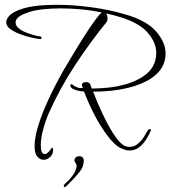

<svg xmlns="http://www.w3.org/2000/svg" viewBox="-20 -600 710 800"><path d="M162 66Q148 66 136 53Q124 40 124 9Q124 -27 140 -78.5Q156 -130 184 -190Q212 -250 247 -311Q274 -357 301.5 -402Q329 -447 353.5 -483.5Q378 -520 395 -540Q402 -547 404 -548Q361 -557 317.5 -561Q274 -565 234 -565Q149 -565 102 -550Q55 -535 47 -516Q45 -510 45 -506Q45 -493 57.5 -482.5Q70 -472 87.5 -465Q105 -458 122 -453.5Q139 -449 148 -448Q153 -448 153 -443Q153 -437 147 -437Q136 -438 113 -443Q90 -448 65.5 -457Q41 -466 23.5 -478.5Q6 -491 6 -508Q6 -514 9 -520Q20 -546 71.5 -563Q123 -580 217 -580Q284 -580 359 -570Q434 -560 502 -540Q590 -515 630 -469.5Q670 -424 670 -377Q670 -309 601 -268Q564 -247 521.5 -236Q479 -225 438.5 -221.5Q398 -218 368 -218Q385 -173 407.5 -125.5Q430 -78 453 -42Q476 -6 496 6Q507 12 519 12Q539 12 554 -0.5Q569 -13 579.5 -29.5Q590 -46 596 -57Q599 -62 604 -62Q609 -62 609 -57Q609 -55 608 -55Q602 -40 590 -20.5Q578 -1 560.5 13Q543 27 519 27Q509 27 499 23.5Q489 20 480 16Q454 1 425.5 -37.5Q397 -76 372 -124.5Q347 -173 330 -219Q326 -219 323 -219.5Q320 -220 318 -220Q316 -220 306 -222Q296 -224 286 -228.5Q276 -233 274 -240Q273 -242 273 -245Q273 -249 277 -249Q282 -249 289 -242Q294 -239 301.5 -236Q309 -233 319 -233H325L322 -242Q322 -243 321.5 -243.5Q321 -244 321 -245Q321 -258 339 -258Q353 -258 357 -246L362 -231Q390 -231 427 -234.5Q464 -238 502.5 -248.5Q541 -259 574 -280Q631 -316 631 -380Q631 -421 597.5 -461.5Q564 -502 487 -527Q471 -532 455.5 -536Q440 -540 423 -544Q428 -534 428 -523Q428 -513 424 -508Q357 -426 293.5 -329.5Q230 -233 184 -130Q171 -101 160.5 -63Q150 -25 150 4Q150 26 154.5 34Q159 42 166 42Q173 42 179 36Q185 31 190.5 23Q196 15 197 15Q199 15 200 17.5Q201 20 201 21Q203 40 190 53Q177 66 162 66ZM310 51Q329 51 329 70Q329 95 311 117Q293 139 278 154Q275 156 267.5 164.5Q260 173 252 179Q251 180 250 180Q248 180 246.5 177Q245 174 246 171Q248 168 258 159Q268 150 276 140Q299 112 299 91Q299 84 294.5 78.5Q290 73 290 67Q290 62 295 56.5Q300 51 310 51Z"/></svg>

Font: Waterfall
Style: Regular
Weight: 400
Designer: Robert E. Leuschke
Foundry: Robert E. Leuschke
Version: Version 1.010; ttfautohint (v1.8.3)